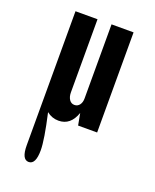

<svg xmlns="http://www.w3.org/2000/svg" viewBox="-139 -580 727 901"><g transform="rotate(20 225.0 -130.0)"><path d="M80 169V-263V-500H190V-135Q190 -113 199.5 -99Q209 -85 225 -85Q241 -85 250.5 -97.5Q260 -110 260 -130V-500H370V0H275L264 -59Q240 10 180 10Q147 10 121 -11Q150 117 150 169Q150 240 115 240Q80 240 80 169Z"/></g></svg>

Font: Gully ECD Medium
Style: Regular
Weight: 500
Width: 2
Designer: jaikishan Patel
Foundry: MagicType
Version: Version 1.000;Glyphs 3.2 (3242)